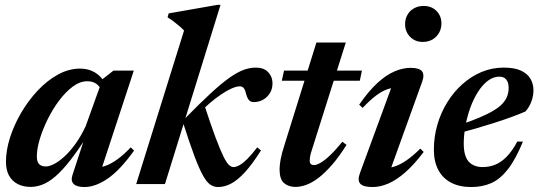

<svg xmlns="http://www.w3.org/2000/svg" viewBox="-20 -742 2172 774"><path d="M272 -36 328 -207 339.5 -206.5Q298 -140.5 264.8 -97.8Q231.5 -55 203.8 -31.2Q176 -7.5 151.5 2Q127 11.5 103.5 11.5Q74 11.5 51.5 0Q29 -11.5 16.5 -34Q4 -56.5 4 -90Q4 -135.5 20.2 -186.8Q36.5 -238 65.2 -287.2Q94 -336.5 132 -377Q170 -417.5 213.8 -441.5Q257.5 -465.5 303 -465.5Q335.5 -465.5 361 -451Q386.5 -436.5 407 -403.5L389.5 -377Q382.5 -394 368.2 -404.2Q354 -414.5 332 -414.5Q302.5 -414.5 273.5 -393Q244.5 -371.5 218.2 -336.5Q192 -301.5 172 -260.8Q152 -220 140.2 -180.8Q128.5 -141.5 128.5 -112Q128.5 -89.5 137.8 -80.2Q147 -71 165 -71Q179 -71 198.8 -81.2Q218.5 -91.5 240.5 -111.8Q262.5 -132 284.5 -162.5Q306.5 -193 325.5 -233.5L393.5 -423L437.5 -457.5H519.5L382.5 -40.5L368 -66.5Q387 -66.5 408.8 -74.8Q430.5 -83 455.2 -101.2Q480 -119.5 507 -148L520.5 -135Q464 -56 414.2 -22Q364.5 12 320.5 12Q289 12 276.8 -0.5Q264.5 -13 272 -36Z M869 -722.5 645 0H529L722 -619Q713.5 -628 703.2 -636.8Q693 -645.5 681.2 -654.5Q669.5 -663.5 655.5 -672L660 -688L857 -722.5ZM717.5 -249 723.5 -262Q785.5 -325.5 829.8 -366.2Q874 -407 906.2 -429.5Q938.5 -452 963.5 -460.8Q988.5 -469.5 1011 -469.5Q1044 -469.5 1061.2 -451Q1078.5 -432.5 1078.5 -406.5Q1078.5 -383.5 1068 -366.5Q1057.5 -349.5 1040.5 -340Q1023.5 -330.5 1003 -330.5Q990.5 -330.5 983.8 -338.2Q977 -346 972 -363.5Q968 -381 962 -387.5Q956 -394 946.5 -394Q933.5 -394 914 -385.5Q894.5 -377 871.2 -361.2Q848 -345.5 822.8 -323.8Q797.5 -302 773.5 -275.5L803.5 -319.5Q830.5 -237 849.2 -187Q868 -137 880.8 -111.2Q893.5 -85.5 903 -77Q912.5 -68.5 921.5 -68.5Q931.5 -68.5 945.2 -76Q959 -83.5 976.8 -101Q994.5 -118.5 1017 -148L1032 -135.5Q998 -81.5 968.5 -49Q939 -16.5 912.2 -2.2Q885.5 12 859 12Q843 12 828.5 2.8Q814 -6.5 798.8 -33.5Q783.5 -60.5 764 -112.2Q744.5 -164 717.5 -249Z M1116 -416.5 1125 -457.5H1439L1430.5 -416.5ZM1243.5 -157.5Q1237 -138.5 1233.8 -126.5Q1230.5 -114.5 1229.5 -107Q1228.5 -99.5 1228.5 -94.5Q1228.5 -85 1233 -80.8Q1237.5 -76.5 1245.5 -76.5Q1256 -76.5 1272.2 -85.8Q1288.5 -95 1310.5 -115.8Q1332.5 -136.5 1360 -170.5L1377 -158Q1346.5 -109.5 1318 -77Q1289.5 -44.5 1264 -25Q1238.5 -5.5 1215.2 3Q1192 11.5 1171 11.5Q1143 11.5 1125 -4Q1107 -19.5 1107 -59.5Q1107 -75 1111.2 -99.2Q1115.5 -123.5 1127.5 -160L1255.5 -570.5H1374Z M1431.5 -45.5 1566 -412 1587.5 -388.5Q1565.5 -390 1543.2 -382.8Q1521 -375.5 1496.5 -357.2Q1472 -339 1442 -307L1428 -320Q1466 -375 1501.5 -407.5Q1537 -440 1570.5 -454.2Q1604 -468.5 1635 -468.5Q1670 -468.5 1681 -454.8Q1692 -441 1682 -413L1547 -38.5L1523 -65.5Q1543.5 -63.5 1566 -69.5Q1588.5 -75.5 1615.2 -93.2Q1642 -111 1674.5 -143L1688 -129.5Q1649.5 -78.5 1613.8 -47.2Q1578 -16 1545.2 -2Q1512.5 12 1482 12Q1444 12 1432 -1.8Q1420 -15.5 1431.5 -45.5ZM1613 -645Q1613 -665.5 1622.5 -682.2Q1632 -699 1649 -708.5Q1666 -718 1688 -718Q1719.5 -718 1739.5 -698Q1759.5 -678 1759.5 -647.5Q1759.5 -626.5 1750 -609.8Q1740.5 -593 1723.8 -583Q1707 -573 1684.5 -573Q1653 -573 1633 -593.8Q1613 -614.5 1613 -645Z M1993 -433Q1968.5 -433 1946.8 -416.5Q1925 -400 1907 -371.8Q1889 -343.5 1876.2 -308.5Q1863.5 -273.5 1856.5 -235.8Q1849.5 -198 1849.5 -163Q1849.5 -112.5 1869.5 -90.5Q1889.5 -68.5 1925.5 -68.5Q1951.5 -68.5 1975 -77.5Q1998.5 -86.5 2021 -108.8Q2043.5 -131 2065.5 -171.5L2088 -171Q2058.5 -99 2027 -59Q1995.5 -19 1959.5 -3.5Q1923.5 12 1879.5 12Q1831.5 12 1797.8 -6Q1764 -24 1746.5 -57.8Q1729 -91.5 1729 -138.5Q1729 -190 1743 -238.8Q1757 -287.5 1782.8 -329.2Q1808.5 -371 1843.8 -402.5Q1879 -434 1921.2 -451.8Q1963.5 -469.5 2010.5 -469.5Q2054.5 -469.5 2080.8 -457Q2107 -444.5 2118.8 -423.8Q2130.5 -403 2130.5 -378.5Q2130.5 -355 2122 -332.2Q2113.5 -309.5 2098 -292.5Q2071.5 -281 2039 -269.2Q2006.5 -257.5 1970.5 -246Q1934.5 -234.5 1897.2 -223.8Q1860 -213 1824 -203.5L1826 -236Q1876 -252.5 1911.5 -267.5Q1947 -282.5 1970.5 -296.8Q1994 -311 2007 -325.8Q2020 -340.5 2025.2 -355.8Q2030.5 -371 2030.5 -388Q2030.5 -402.5 2026.2 -412.2Q2022 -422 2013.8 -427.5Q2005.5 -433 1993 -433Z"/></svg>

Font: Newsreader 36pt SemiBold
Style: Italic
Weight: 600
Italic angle: -17°
Designer: Hugues Gentile
Foundry: Production Type
Version: Version 1.003